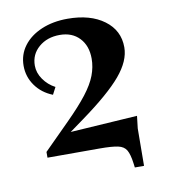

<svg xmlns="http://www.w3.org/2000/svg" viewBox="-67 -515 581 658"><g transform="rotate(-10 223.5 -186.0)"><path d="M350 85 348 70Q344 39 335.5 24Q327 9 306 4.5Q285 0 242 0H61V-20L151 -110Q195 -154 221 -187.5Q247 -221 258 -250Q269 -279 269 -308Q269 -353 243.5 -380Q218 -407 175 -407Q131 -407 102 -382Q73 -357 73 -318Q73 -293 89 -270Q105 -247 130 -234L117 -209Q79 -224 57 -255Q35 -286 35 -324Q35 -363 57.5 -393Q80 -423 120 -440Q160 -457 211 -457Q290 -457 338 -421.5Q386 -386 386 -327Q386 -280 343.5 -229.5Q301 -179 203 -108L123 -50L124 -71L388 -88L383 -45L382 85Z"/></g></svg>

Font: Baskervville SemiBold
Style: Regular
Weight: 600
Version: Version 1.100